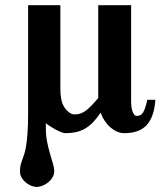

<svg xmlns="http://www.w3.org/2000/svg" viewBox="-20 -508 627 750"><path d="M586.9 -118.2Q582.5 -52.2 553.5 -20Q524.4 12.2 464.8 12.2Q451.7 12.2 438.2 6.6Q424.8 1 412.6 -9.3Q400.4 -19.5 390.1 -34.4Q379.9 -49.3 373 -67.9Q357.9 -45.4 343 -30Q328.1 -14.6 311.8 -5.4Q295.4 3.9 276.9 8.1Q258.3 12.2 235.8 12.2Q228.5 12.2 217.8 7.8Q207 3.4 195.8 -2.7Q184.6 -8.8 174.6 -15.4Q164.6 -22 159.2 -26.9V-4.9Q159.2 22.5 164.3 47.1Q169.4 71.8 175.5 93Q181.6 114.3 186.8 131.3Q191.9 148.4 191.9 160.2Q191.9 173.3 185.1 184.8Q178.2 196.3 168 204.6Q157.7 212.9 145.5 217.5Q133.3 222.2 123 222.2Q113.8 222.2 102.5 217.8Q91.3 213.4 81.3 205.3Q71.3 197.3 64.7 186.3Q58.1 175.3 58.1 162.1Q58.1 146.5 60.5 136.7Q63 127 66.4 117.7Q69.8 108.4 74 96.4Q78.1 84.5 81.5 64.5Q85 44.4 87.4 13.2Q89.8 -18.1 89.8 -65.9V-487.8H215.8V-163.1Q215.8 -140.1 218.5 -125.2Q221.2 -110.4 224.1 -103Q227.5 -95.2 232.4 -87.6Q237.3 -80.1 243.7 -74.2Q250 -68.4 256.8 -64.7Q263.7 -61 271 -61Q284.7 -61 295.9 -65.2Q307.1 -69.3 317.6 -77.6Q328.1 -85.9 339.4 -97.7Q350.6 -109.4 363.8 -125V-487.8H492.2V-107.9Q492.2 -100.1 493.4 -90.8Q494.6 -81.5 497.3 -73.7Q500 -65.9 504.2 -60.5Q508.3 -55.2 514.2 -55.2Q521.5 -55.2 527.3 -57.9Q533.2 -60.5 538.1 -67.6Q543 -74.7 547.1 -86.9Q551.3 -99.1 555.2 -118.2Z"/></svg>

Font: Charis SIL Viet
Style: Bold
Weight: 700
Foundry: SIL International
Version: Version 5.000